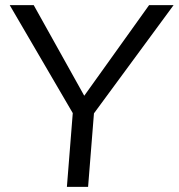

<svg xmlns="http://www.w3.org/2000/svg" viewBox="-20 -732 700 752"><path d="M348 -288 325 0H242L265 -289L18 -712H112L310 -357L564 -712H660Z"/></svg>

Font: Muli
Style: Italic
Weight: 400
Italic angle: -4.541°
Designer: Vernon Adams
Foundry: Vernon Adams
Version: Version 2.001